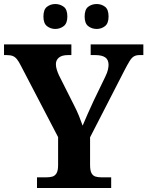

<svg xmlns="http://www.w3.org/2000/svg" viewBox="-20 -935 733 955"><path d="M164 0V-53H211Q227 -53 240 -56.5Q253 -60 261 -73Q269 -86 269 -114V-253L84 -608Q74 -628 65 -639.5Q56 -651 44.5 -656Q33 -661 13 -661H0V-714H335V-661H318Q288 -661 273 -648.5Q258 -636 258 -616Q258 -603 262.5 -588.5Q267 -574 273 -561L347 -414Q363 -383 373 -358Q383 -333 391 -310Q402 -336 415.5 -367Q429 -398 445 -432L503 -552Q514 -574 517 -589Q520 -604 520 -612Q520 -638 503.5 -649.5Q487 -661 454 -661H431V-714H693V-661H674Q657 -661 646 -654.5Q635 -648 624.5 -631Q614 -614 598 -583L428 -252V-115Q428 -86 435.5 -73Q443 -60 456 -56.5Q469 -53 484 -53H533V0ZM461 -791Q437 -791 419 -804.8Q401 -818.6 401 -852.7Q401 -888 419 -901.5Q437 -915 461 -915Q484 -915 502 -901.7Q520 -888.4 520 -853Q520 -818.7 502 -804.8Q484 -791 461 -791ZM255 -791Q232 -791 214 -804.8Q196 -818.6 196 -852.7Q196 -888 214 -901.5Q232 -915 255 -915Q278 -915 296.5 -901.7Q315 -888.4 315 -853Q315 -818.7 296.5 -804.8Q278 -791 255 -791Z"/></svg>

Font: Noto Serif Thai
Style: Regular
Weight: 400
Designer: Monotype Design Team
Foundry: Monotype Imaging Inc.
Version: Version 2.001